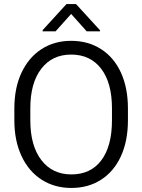

<svg xmlns="http://www.w3.org/2000/svg" viewBox="-20 -920 704 950"><path d="M409 -765 332 -851 255 -765H191V-771L309 -900H356L475 -770V-765ZM333 10Q250 10 186 -31Q122 -72 86.5 -148Q51 -224 51 -325V-383Q51 -485 86.5 -560.5Q122 -636 185.5 -677Q249 -718 332 -718Q416 -718 480 -677Q544 -636 578.5 -560.5Q613 -485 613 -383V-325Q613 -223 578.5 -147.5Q544 -72 480.5 -31Q417 10 333 10ZM332 -650Q238 -650 184 -579.5Q130 -509 130 -384V-325Q130 -199 184.5 -128Q239 -57 333 -57Q429 -57 481.5 -127Q534 -197 534 -325V-384Q534 -510 480.5 -580Q427 -650 332 -650Z"/></svg>

Font: Freesentation 4 Regular
Style: Regular
Weight: 400
Designer: glyphs from Roboto by Christian Robertson / Hangul glyphs from Noto Sans CJK(Source Han Sans) by Jang Soo-young and Kang
Foundry: PT&
Version: Version 2.001